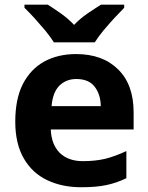

<svg xmlns="http://www.w3.org/2000/svg" viewBox="-20 -786 631 816"><path d="M303.2 -556.2Q416.5 -556.2 481.9 -491.2Q547.9 -426.8 547.9 -308.1V-235.8H195.8Q198.2 -172.9 233.4 -136.7Q270 -101.1 332 -101.1Q385.3 -101.1 428.2 -111.3Q471.7 -122.6 517.1 -144V-28.8Q476.6 -8.8 432.6 0.5Q389.2 9.8 325.2 9.8Q243.7 9.8 180.2 -20.5Q116.7 -50.8 81.1 -112.8Q44.9 -175.3 44.9 -269Q44.9 -365.2 77.1 -428.7Q109.9 -492.2 168 -524.4Q226.1 -556.2 303.2 -556.2ZM304.2 -450.2Q261.2 -450.2 232.4 -421.9Q204.1 -393.6 199.2 -335H408.2Q407.7 -384.3 382.3 -417.5Q357.4 -450.2 304.2 -450.2ZM209 -606Q195.8 -627.4 172.4 -656.2Q134.8 -699.7 126.5 -709Q103 -734.4 84 -752.9V-766.1H183.1Q202.1 -754.4 239.3 -728.5Q271 -705.6 294.9 -680.2Q320.3 -707 351.6 -728.5Q389.2 -753.9 409.2 -766.1H507.8V-752.9Q498 -743.2 465.8 -709Q454.6 -697.3 419.4 -656.2Q396 -627.4 382.8 -606Z"/></svg>

Font: Droid Sans Thai
Style: Bold
Weight: 700
Designer: Steve Matteson
Foundry: Ascender Corporation
Version: Version 1.00